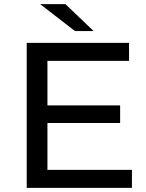

<svg xmlns="http://www.w3.org/2000/svg" viewBox="-20 -907 705 927"><path d="M617 0H109V-700H603V-613H209V-398H560V-313H209V-87H617ZM432 -757H342L174 -887H296Z"/></svg>

Font: Argentum Novus
Style: Regular
Weight: 400
Designer: Julieta Ulanovsky
Foundry: Julieta Ulanovsky
Version: Version 7.20;July 27, 2021;FontCreator 13.0.0.2683 64-bit